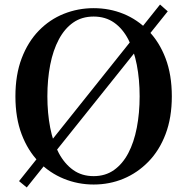

<svg xmlns="http://www.w3.org/2000/svg" viewBox="-20 -795 825 847"><path d="M720 -745 98 32 64 4 686 -775ZM189 -370Q189 -296 201.5 -231.5Q214 -167 239.5 -119.5Q265 -72 303 -45Q341 -18 393 -18Q445 -18 483 -45Q521 -72 546 -119.5Q571 -167 583.5 -231.5Q596 -296 596 -370Q596 -445 583.5 -509Q571 -573 546 -621Q521 -669 483 -695.5Q445 -722 393 -722Q341 -722 303 -695.5Q265 -669 239.5 -621Q214 -573 201.5 -509Q189 -445 189 -370ZM393 -759Q463 -759 524.5 -734Q586 -709 634.5 -659.5Q683 -610 710.5 -537.5Q738 -465 738 -370Q738 -276 710.5 -203.5Q683 -131 634.5 -81.5Q586 -32 524.5 -6.5Q463 19 393 19Q324 19 261.5 -6.5Q199 -32 151 -81Q103 -130 75.5 -202.5Q48 -275 48 -370Q48 -465 75.5 -537.5Q103 -610 151 -659.5Q199 -709 261.5 -734Q324 -759 393 -759Z"/></svg>

Font: Noto Serif JP ExtraLight
Style: Bold
Weight: 700
Version: Version 2.003-H1;hotconv 1.1.1;makeotfexe 2.6.0